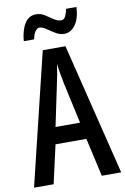

<svg xmlns="http://www.w3.org/2000/svg" viewBox="-99 -967 669 1024"><g transform="rotate(-10 236.0 -455.0)"><path d="M367 0 320 -208H153L106 0H0L173 -714H296L472 0ZM253 -522Q247 -553 242.5 -578.5Q238 -604 235 -628Q232 -605 227 -577Q222 -549 216 -523L169 -299H302ZM82 -779Q84 -810 93.5 -840Q103 -870 121.5 -889.5Q140 -909 171 -909Q196 -909 217.5 -895Q239 -881 259 -867.5Q279 -854 298 -854Q313 -854 321 -869.5Q329 -885 334 -910H390Q387 -847 362 -813.5Q337 -780 302 -780Q278 -780 255 -794Q232 -808 212 -822Q192 -836 176 -836Q164 -836 153 -820.5Q142 -805 138 -779Z"/></g></svg>

Font: Noto Sans Telugu ExtraCondensed Medium
Style: Regular
Weight: 500
Width: 2
Designer: Jelle Bosma - Monotype Design Team
Foundry: Monotype Imaging Inc.
Version: Version 2.005; ttfautohint (v1.8.4.7-5d5b)